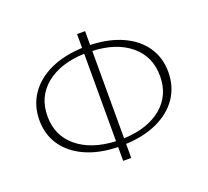

<svg xmlns="http://www.w3.org/2000/svg" viewBox="-117 -812 1044 965"><g transform="rotate(-20 405.0 -329.0)"><path d="M428 -65V10H385V-64Q286 -66 212.5 -99Q139 -132 99 -190Q59 -248 59 -325Q59 -403 99.5 -462.5Q140 -522 213.5 -556Q287 -590 385 -594V-668H428V-594Q526 -591 599 -558Q672 -525 711.5 -467Q751 -409 751 -333Q751 -255 711 -196Q671 -137 598 -103Q525 -69 428 -65ZM385 -95V-563Q255 -558 179.5 -496Q104 -434 104 -330Q104 -226 180 -163.5Q256 -101 385 -95ZM705 -328Q705 -432 630 -494.5Q555 -557 428 -562V-95Q556 -100 630.5 -162Q705 -224 705 -328Z"/></g></svg>

Font: Ysabeau Infant Light
Style: Regular
Weight: 300
Designer: Christian Thalmann (Catharsis Fonts)
Version: Version 0.003